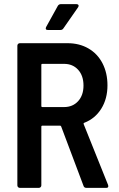

<svg xmlns="http://www.w3.org/2000/svg" viewBox="-20 -909 577 929"><path d="M384 -10 276 -297Q274 -301 271 -301H185Q180 -301 180 -296V-12Q180 -7 176.5 -3.5Q173 0 168 0H76Q71 0 67.5 -3.5Q64 -7 64 -12V-688Q64 -693 67.5 -696.5Q71 -700 76 -700H307Q364 -700 408 -674.5Q452 -649 476 -602.5Q500 -556 500 -496Q500 -431 470 -383Q440 -335 388 -315Q383 -313 385 -308L503 -14Q504 -12 504 -8Q504 0 494 0H398Q387 0 384 -10ZM180 -595V-396Q180 -391 185 -391H290Q332 -391 358 -419.5Q384 -448 384 -495Q384 -543 358 -571.5Q332 -600 290 -600H185Q180 -600 180 -595ZM203 -778 260 -881Q265 -889 275 -889H350Q357 -889 359.5 -884.5Q362 -880 358 -874L287 -772Q282 -764 273 -764H211Q204 -764 202 -768Q200 -772 203 -778Z"/></svg>

Font: Barlow Semi Condensed SemiBold
Style: Regular
Weight: 600
Width: 4
Designer: Jeremy Tribby
Foundry: Tribby Type
Version: Version 1.408